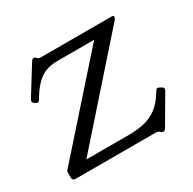

<svg xmlns="http://www.w3.org/2000/svg" viewBox="-111 -565 692 689"><g transform="rotate(-30 234.5 -220.0)"><path d="M453 -130Q465 -123 458 -112L390 4Q386 11 379 11Q376 11 374.5 10Q373 9 367 4Q363 1 359.5 0.5Q356 0 351 0H22Q9 0 9 -13V-31Q9 -39 11 -41L329 -399H176Q134 -399 106 -379Q78 -359 55 -320L51 -313Q47 -306 44 -305Q41 -304 33 -308L30 -310Q19 -317 26 -328L98 -444Q102 -451 109 -451Q111 -451 113 -450Q115 -449 120 -444Q123 -441 127.5 -440.5Q132 -440 136 -440H427Q433 -440 433 -433Q433 -429 429 -424L90 -41H266Q297 -41 325.5 -46.5Q354 -52 379.5 -69.5Q405 -87 427 -123L430 -128Q436 -138 441.5 -135.5Q447 -133 449 -132Z"/></g></svg>

Font: Young Serif Light
Style: Regular
Weight: 300
Designer: Bastien Sozeau
Foundry: NBR — Bastien Sozeau
Version: Version 5.001